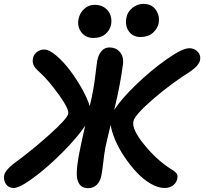

<svg xmlns="http://www.w3.org/2000/svg" viewBox="-42 -984 1059 996"><path d="M686 -792Q647.9 -792 626.7 -821Q605.5 -850.1 613.8 -893.1Q619.6 -923.3 645.3 -943.6Q670.9 -963.9 702.1 -963.9Q745.1 -963.9 766.6 -932.4Q788.1 -900.9 780.8 -862.8Q774.9 -834.5 750.5 -813.2Q726.1 -792 686 -792ZM442.9 -787.1Q402.8 -787.1 380.4 -816.2Q357.9 -845.2 365.2 -884.8Q372.1 -917.5 395 -938.2Q418 -959 449.2 -959Q481.4 -959 502.9 -942.9Q524.4 -926.8 531.5 -903.8Q538.6 -880.9 534.2 -856Q527.8 -826.7 504.6 -806.9Q481.4 -787.1 442.9 -787.1ZM28.8 -8.8Q2.4 -8.8 -11.5 -29.5Q-25.4 -50.3 -20 -76.2Q-15.1 -99.1 25.9 -132.8Q114.3 -196.3 210.4 -282Q306.6 -367.7 312 -394Q316.9 -418 263.7 -492.2Q210.4 -566.4 165 -607.9Q144 -626 135.3 -640.4Q126.5 -654.8 127.9 -672.9Q128.4 -695.3 146 -711.2Q163.6 -727.1 187 -727.1Q213.4 -727.1 250.7 -695.1Q288.1 -663.1 322.3 -617.4Q356.4 -571.8 384.8 -520.8Q413.1 -469.7 423.8 -432.1V-435.1Q442.9 -512.7 451.9 -587.9Q460.9 -663.1 462.9 -670.9Q468.3 -699.7 484.4 -718.8Q500.5 -737.8 524.9 -737.8Q562 -737.8 582.5 -711.2Q603 -684.6 594.2 -639.2Q581.5 -543.5 554.2 -430.2Q553.7 -427.7 552.5 -422.1Q551.3 -416.5 550.8 -414.1Q585 -468.3 663.8 -544.4Q742.7 -620.6 823.5 -677.2Q904.3 -733.9 939.9 -733.9Q966.3 -733.9 983.4 -715.8Q1000.5 -697.8 996.1 -672.9Q991.2 -645.5 944.8 -612.8Q847.7 -552.2 752 -469.7Q656.2 -387.2 649.9 -354Q641.1 -313.5 706.1 -233.6Q771 -153.8 845.2 -106.9Q863.8 -96.2 871.6 -87.2Q879.4 -78.1 878.9 -65.9Q877.4 -41.5 858.9 -25.1Q840.3 -8.8 812 -8.8Q777.8 -8.8 739 -31.5Q700.2 -54.2 666.3 -90.8Q632.3 -127.4 603.3 -170.7Q574.2 -213.9 555.4 -258.1Q536.6 -302.2 532.2 -336.9Q515.6 -269 503.9 -214.8Q499 -188 493.2 -137.9Q487.3 -87.9 483.9 -73.2Q478 -43 460 -25.4Q441.9 -7.8 415 -7.8Q384.3 -7.8 369.6 -29.3Q355 -50.8 356.2 -87.9Q357.4 -125 366.2 -174.8Q376 -227.5 399.9 -332Q360.8 -272.9 284.7 -196Q208.5 -119.1 134.5 -64Q60.5 -8.8 28.8 -8.8Z"/></svg>

Font: Shantell Sans Bouncy
Style: Italic
Weight: 600
Italic angle: -11.31°
Designer: Stephen Nixon, Anya Danilova, Shantell Martin
Foundry: Arrow Type
Version: Version 1.006;[9816181b4]